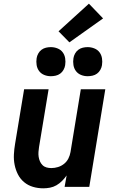

<svg xmlns="http://www.w3.org/2000/svg" viewBox="-20 -1015 640 1043"><path d="M215 8Q186 8 159 0Q132 -8 111 -25.5Q90 -43 77.5 -67.5Q65 -92 59.5 -119.5Q54 -147 55.5 -176Q57 -205 62 -234L111 -530H244L192 -216Q190 -203 189 -189.5Q188 -176 190 -163Q192 -150 197 -138.5Q202 -127 211 -118Q220 -109 232.5 -105.5Q245 -102 259 -102Q277 -102 295 -107.5Q313 -113 328 -125Q343 -137 351.5 -154Q360 -171 363 -189L419 -530H552L465 0H331L342 -62Q331 -46 317 -32Q303 -18 286.5 -8.5Q270 1 251.5 4.5Q233 8 215 8ZM456 -601Q437 -601 420 -608Q403 -615 392.5 -629Q382 -643 379 -661.5Q376 -680 379 -699Q381 -712 388 -724.5Q395 -737 406 -745Q417 -753 430 -756Q443 -759 456 -759Q475 -759 492.5 -752Q510 -745 520.5 -731Q531 -717 534 -698.5Q537 -680 534 -661Q532 -648 525 -635.5Q518 -623 507 -615Q496 -607 482.5 -604Q469 -601 456 -601ZM256 -601Q237 -601 220 -608Q203 -615 192.5 -629Q182 -643 179 -661.5Q176 -680 179 -699Q181 -712 188 -724.5Q195 -737 206 -745Q217 -753 230 -756Q243 -759 256 -759Q275 -759 292.5 -752Q310 -745 320.5 -731Q331 -717 334 -698.5Q337 -680 334 -661Q332 -648 325 -635.5Q318 -623 307 -615Q296 -607 282.5 -604Q269 -601 256 -601ZM357 -785 298 -845 463 -995 540 -915Z"/></svg>

Font: Iosevka Curly XBdExObl
Style: Regular
Weight: 800
Width: 7
Italic angle: -9°
Monospace: yes
Designer: Belleve Invis
Foundry: Belleve Invis
Version: Version 11.1.0; ttfautohint (v1.8.3)